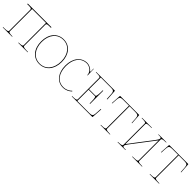

<svg xmlns="http://www.w3.org/2000/svg" viewBox="293 -1707 2889 2889"><g transform="rotate(45 1738.0 -262.0)"><path d="M132.5 -507.5H427.5V-35C427.5 -20.5 421 -7.5 352.5 -7.5H345V0H545V-7.5H515C446.5 -7.5 440 -20.5 440 -35V-482.5C440 -501 454 -507.5 492.5 -507.5H532V-520H28V-507.5H67.5C106 -507.5 120 -501 120 -482.5V-35C120 -20.5 113.5 -7.5 45 -7.5H15V0H215V-7.5H207.5C139 -7.5 132.5 -20.5 132.5 -35Z M792 -522.5C660 -522.5 572 -417.5 572 -260C572 -102.5 660 2.5 792 2.5C924 2.5 1012 -102.5 1012 -260C1012 -417.5 924 -522.5 792 -522.5ZM792 -512.5C916.5 -512.5 999.5 -411.5 999.5 -260C999.5 -108.5 916.5 -7.5 792 -7.5C667.5 -7.5 584.5 -108.5 584.5 -260C584.5 -411.5 667.5 -512.5 792 -512.5Z M1419 -526.5 1420.5 -483.5C1420.5 -478 1421.5 -462.5 1417 -460.5C1414 -459.5 1411.5 -460.5 1406.5 -466.5C1375 -506.5 1322.5 -521.5 1295 -521.5C1170 -521.5 1086 -417 1086 -260.5C1086 -108.5 1164 1.5 1295 1.5C1357.5 1.5 1405 -26.5 1436 -57L1430 -65.5C1399.5 -36 1355.5 -8.5 1295 -8.5C1169 -8.5 1098.5 -110.5 1098.5 -260.5C1098.5 -413 1174 -511.5 1295 -511.5C1332.5 -511.5 1419 -480 1422.5 -393C1422.5 -391.5 1425 -390 1426.5 -390C1428 -390 1430 -392 1430 -393.5L1425 -527Z M1926 -175.5 1919.5 -68.5C1917 -26 1901.5 -10 1856 -10H1591V-250H1728.5C1748.5 -250 1748.5 -169 1748.5 -125V-115H1758.5V-395H1748.5V-385C1748.5 -344 1748.5 -260 1728.5 -260H1591L1591.5 -510H1814.5C1858.5 -510 1875 -495.5 1878 -451.5L1884.5 -344.5L1894.5 -345.5L1883.5 -515.5C1883.5 -517 1882 -520 1878.5 -520H1483.5V-512.5H1503.5C1569.5 -512.5 1578.5 -503 1578.5 -487.5V-35.5C1578.5 -21 1572 -7.5 1503.5 -7.5H1483.5V0H1920C1921.5 0 1925 -1 1925 -4.5L1936 -174.5Z M2203.5 -35V-510H2328.5C2379 -510 2393.5 -495 2397 -447.5L2403 -354.5L2411 -355.5L2400.5 -515.5C2400.5 -519 2397 -520 2395.5 -520H1996.5C1995 -520 1991.5 -519 1991.5 -515.5L1981 -355.5L1989 -354.5L1995 -447.5C1998.5 -495 2013 -510 2063.5 -510H2191V-35C2191 -20.5 2184.5 -7.5 2116 -7.5H2096V0H2296V-7.5H2278.5C2210 -7.5 2203.5 -20.5 2203.5 -35Z M2978.5 -520H2811V-512.5H2843C2864.5 -512.5 2873.5 -505 2873.5 -492.5C2873.5 -476.5 2858 -452.5 2835 -422.5L2561 -63.5V-486.5C2561 -501 2567.5 -512.5 2636 -512.5H2668.5V-520H2458.5V-512.5H2473.5C2542 -512.5 2548.5 -501 2548.5 -486.5V-36C2548.5 -21.5 2542 -7.5 2473.5 -7.5H2458.5V0H2626V-7.5H2594C2572.5 -7.5 2563.5 -15 2563.5 -28C2563.5 -44 2579 -68 2602 -98L2876 -457V-33.5C2876 -19 2869.5 -7.5 2801 -7.5H2768.5V0H2978.5V-7.5H2963.5C2895 -7.5 2888.5 -19 2888.5 -33.5V-484C2888.5 -498.5 2895 -512.5 2963.5 -512.5H2978.5Z M3248.5 -35V-510H3373.5C3424 -510 3438.5 -495 3442 -447.5L3448 -354.5L3456 -355.5L3445.5 -515.5C3445.5 -519 3442 -520 3440.5 -520H3041.5C3040 -520 3036.5 -519 3036.5 -515.5L3026 -355.5L3034 -354.5L3040 -447.5C3043.5 -495 3058 -510 3108.5 -510H3236V-35C3236 -20.5 3229.5 -7.5 3161 -7.5H3141V0H3341V-7.5H3323.5C3255 -7.5 3248.5 -20.5 3248.5 -35Z"/></g></svg>

Font: ZnikomitSC
Style: Regular
Weight: 100
Designer: gluk
Foundry: gluk
Version: Version 0.55